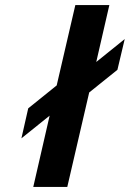

<svg xmlns="http://www.w3.org/2000/svg" viewBox="-20 -742 515 762"><path d="M334 -375 247 0H112L177 -283L65 -193L92 -312L205 -403L279 -722H414L362 -496L475 -587L446 -465Z"/></svg>

Font: Perun
Style: Bold Italic
Weight: 700
Italic angle: -12°
Foundry: Copyright (c) Stefan Peev, Context Ltd, 2016
Version: Version 1.027